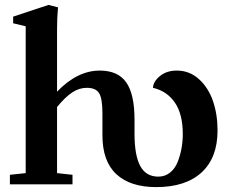

<svg xmlns="http://www.w3.org/2000/svg" viewBox="-20 -746 920 777"><path d="M20 0V-38.6L84 -45.4V-639.6L33.2 -651.9V-678.7L176.3 -726.1L214.8 -716.3Q210.9 -676.3 210.9 -629.4V-375Q293 -460.4 383.8 -460.4Q457 -460.4 490.7 -412.8Q524.4 -365.2 524.4 -261.7V-204.1Q524.4 -117.2 547.6 -74.2Q570.8 -31.2 620.6 -31.2Q647.9 -31.2 668.2 -47.6Q688.5 -64 699 -90.6Q709.5 -117.2 714.6 -145.8Q719.7 -174.3 719.7 -204.1Q719.7 -284.2 687.7 -330.8Q655.8 -377.4 599.1 -390.6Q600.1 -416 627.2 -438.2Q654.3 -460.4 695.3 -460.4Q747.1 -460.4 785.4 -425.5Q823.7 -390.6 842 -336.7Q860.4 -282.7 860.4 -218.3Q860.4 -107.4 795.7 -48.1Q731 11.2 612.3 11.2Q507.3 11.2 450.9 -41Q394.5 -93.3 394.5 -198.7V-288.1Q394.5 -347.2 381.1 -368.9Q367.7 -390.6 331.1 -390.6Q300.8 -390.6 272.7 -372.3Q244.6 -354 210.9 -313V-45.4L273.4 -38.6V0Z"/></svg>

Font: Elstob 8pt
Style: Bold
Weight: 700
Designer: Peter S. Baker
Version: Version 1.015